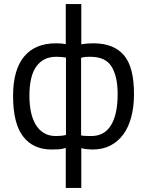

<svg xmlns="http://www.w3.org/2000/svg" viewBox="-20 -720 720 940"><path d="M302 4Q285 10 266.5 11Q248 12 233 12Q142 12 93 -52Q44 -116 44 -250Q44 -378 98 -443Q152 -508 254 -508Q282 -508 302 -504V-700H378V-503Q396 -506 410 -507Q424 -508 437 -508Q536 -508 586 -450.5Q636 -393 636 -260Q636 -197 622.5 -146.5Q609 -96 583 -61Q557 -26 519.5 -7Q482 12 433 12Q424 12 406.5 10.5Q389 9 378 5V200H302ZM422 -442Q410 -442 400.5 -441.5Q391 -441 377 -437V-57Q387 -55 399.5 -54.5Q412 -54 427 -54Q491 -54 523.5 -107Q556 -160 556 -260Q556 -345 526.5 -393.5Q497 -442 422 -442ZM253 -54Q265 -54 277 -55Q289 -56 303 -59V-438Q291 -440 280.5 -441Q270 -442 255 -442Q193 -442 158.5 -395.5Q124 -349 124 -250Q124 -208 131.5 -172Q139 -136 155 -109.5Q171 -83 195.5 -68.5Q220 -54 253 -54Z"/></svg>

Font: PT Sans
Style: Regular
Weight: 400
Version: Version 2.003W OFL; ttfautohint (v1.6)